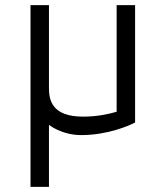

<svg xmlns="http://www.w3.org/2000/svg" viewBox="-20 -519 649 749"><path d="M435 -499V-83C401 -73 356 -64 304 -64C184 -64 171 -127 171 -175V-499H99V210H171V-32C171 -32 220 8 297 8C400 8 484 -29 507 -41V-499H435Z"/></svg>

Font: Maven Pro
Style: Regular
Weight: 400
Designer: Joe Prince
Foundry: Joe Prince
Version: Version 1.003